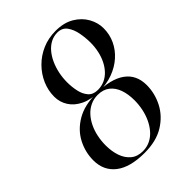

<svg xmlns="http://www.w3.org/2000/svg" viewBox="-220 -870 990 990"><g transform="rotate(-45 275.0 -375.0)"><path d="M245 10Q139.5 10 85 -32.5Q30.5 -75 30.5 -150Q30.5 -210 58.5 -263.5Q86.5 -317 143 -350.2Q199.5 -383.5 285 -383.5Q391 -383.5 445.5 -344.2Q500 -305 500 -230Q500 -170 471.8 -115Q443.5 -60 387 -25Q330.5 10 245 10ZM245 -2.5Q274.5 -2.5 299 -14.5Q323.5 -26.5 342.2 -47.8Q361 -69 374 -96.8Q387 -124.5 393.5 -156Q400 -187.5 400 -219.5Q400 -264 387.8 -298.5Q375.5 -333 350 -353Q324.5 -373 285 -373Q255.5 -373 231 -361.2Q206.5 -349.5 187.8 -329Q169 -308.5 156 -281.5Q143 -254.5 136.5 -223.2Q130 -192 130 -160Q130 -116 142.2 -80.5Q154.5 -45 180 -23.8Q205.5 -2.5 245 -2.5ZM304.5 -379.5Q244 -379.5 203 -399.2Q162 -419 141 -452Q120 -485 120 -525Q120 -570 138.2 -612Q156.5 -654 189.5 -687.5Q222.5 -721 267.2 -740.5Q312 -760 365 -760Q425.5 -760 466.8 -735.2Q508 -710.5 529 -672.5Q550 -634.5 550 -594.5Q550 -549.5 531.8 -510.5Q513.5 -471.5 480.2 -442Q447 -412.5 402.2 -396Q357.5 -379.5 304.5 -379.5ZM304.5 -390Q331 -390 353.8 -400.2Q376.5 -410.5 394.2 -429.2Q412 -448 424.5 -473Q437 -498 443.5 -528Q450 -558 450 -590Q450 -624 443.2 -660.5Q436.5 -697 418.2 -722.2Q400 -747.5 365 -747.5Q338.5 -747.5 315.8 -735.5Q293 -723.5 275.2 -702.2Q257.5 -681 245 -653.2Q232.5 -625.5 226 -594Q219.5 -562.5 219.5 -530.5Q219.5 -496.5 226.5 -464.2Q233.5 -432 251.8 -411Q270 -390 304.5 -390Z"/></g></svg>

Font: Bodoni Moda 18pt
Style: Italic
Weight: 400
Italic angle: -13°
Designer: Owen Earl
Foundry: indestructible type
Version: Version 2.005